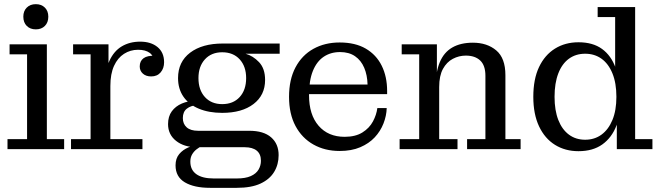

<svg xmlns="http://www.w3.org/2000/svg" viewBox="-20 -716 3170 922"><path d="M16 0V-48H110V-455H26V-503H205V-48H288V0ZM152 -575Q125 -575 108.5 -591.5Q92 -608 92 -636Q92 -663 108.5 -679.5Q125 -696 152 -696Q179 -696 195.5 -679.5Q212 -663 212 -636Q212 -608 195.5 -591.5Q179 -575 152 -575Z M321 0V-48H415V-455H331V-503H501V-331L510 -333V-48H664V0ZM483 -303Q484 -377 505.5 -424Q527 -471 565 -493.5Q603 -516 653 -516Q705 -516 736.5 -490Q768 -464 768 -417Q768 -388 751.5 -368.5Q735 -349 706 -349Q681 -349 666 -362.5Q651 -376 651 -397Q651 -423 669.5 -436.5Q688 -450 725 -448L720 -418Q719 -447 699 -462Q679 -477 643 -477Q606 -477 575.5 -457.5Q545 -438 527.5 -399.5Q510 -361 510 -303Z M989 186Q912 186 867.5 159.5Q823 133 823 78Q823 45 840.5 24Q858 3 885.5 -8.5Q913 -20 943 -22L948 -14Q937 -9 924 1Q911 11 902.5 25.5Q894 40 894 60Q894 100 923 120.5Q952 141 1006 141H1117Q1159 141 1184.5 129.5Q1210 118 1221.5 98.5Q1233 79 1233 56Q1233 24 1213 7.5Q1193 -9 1155 -9H925Q864 -9 825.5 -39.5Q787 -70 787 -120Q787 -157 805 -181.5Q823 -206 853.5 -219Q884 -232 921 -232L926 -211Q896 -209 877 -194Q858 -179 858 -149Q858 -121 876.5 -104.5Q895 -88 931 -88H1177Q1246 -88 1282 -56.5Q1318 -25 1318 29Q1318 74 1296.5 109.5Q1275 145 1231 165.5Q1187 186 1117 186ZM1047 -174Q983 -174 935 -194Q887 -214 861 -251.5Q835 -289 835 -341Q835 -419 893 -463Q951 -507 1050 -507L1159 -458Q1195 -448 1224 -417.5Q1253 -387 1253 -332Q1253 -259 1197.5 -216.5Q1142 -174 1047 -174ZM1047 -216Q1100 -216 1131 -250Q1162 -284 1162 -341Q1162 -397 1131 -431Q1100 -465 1047 -465Q995 -465 964 -431Q933 -397 933 -341Q933 -284 964 -250Q995 -216 1047 -216ZM1159 -458 1050 -507H1323V-458Z M1611 9Q1540 9 1485 -22Q1430 -53 1399 -111Q1368 -169 1368 -251Q1368 -334 1399 -392.5Q1430 -451 1485 -481.5Q1540 -512 1611 -512L1613 -466Q1568 -466 1534.5 -443.5Q1501 -421 1482.5 -375.5Q1464 -330 1464 -259Q1464 -165 1510 -112Q1556 -59 1635 -59Q1687 -59 1720.5 -80Q1754 -101 1771 -133Q1788 -165 1792 -197H1837Q1836 -160 1821.5 -123Q1807 -86 1779.5 -56.5Q1752 -27 1710 -9Q1668 9 1611 9ZM1419 -264V-310H1745L1839 -279V-264ZM1745 -310Q1744 -355 1729 -390.5Q1714 -426 1685 -446Q1656 -466 1613 -466L1611 -512Q1686 -512 1736.5 -482.5Q1787 -453 1813 -400.5Q1839 -348 1839 -279Z M2223 0V-48H2311V-352Q2311 -402 2286 -425.5Q2261 -449 2217 -449Q2184 -449 2154.5 -433.5Q2125 -418 2107 -385Q2089 -352 2089 -298H2072Q2072 -370 2092 -417.5Q2112 -465 2152 -488Q2192 -511 2251 -511Q2319 -511 2363 -474Q2407 -437 2407 -355V-48H2480V0ZM1899 0V-48H1993V-455H1909V-503H2078V-347L2089 -349V-48H2177V0Z M2758 10Q2694 10 2645 -20.5Q2596 -51 2568.5 -109.5Q2541 -168 2541 -251Q2541 -336 2568.5 -394Q2596 -452 2645 -482.5Q2694 -513 2758 -513Q2827 -513 2871 -481Q2915 -449 2936 -390.5Q2957 -332 2957 -252L2962 -250Q2963 -172 2940.5 -113.5Q2918 -55 2872.5 -22.5Q2827 10 2758 10ZM2790 -45Q2835 -45 2868.5 -69.5Q2902 -94 2921 -140Q2940 -186 2940 -251Q2940 -317 2921 -363.5Q2902 -410 2868.5 -434Q2835 -458 2790 -458Q2745 -458 2712 -434Q2679 -410 2661 -363.5Q2643 -317 2643 -251Q2643 -186 2661 -140Q2679 -94 2712 -69.5Q2745 -45 2790 -45ZM2942 0V-149L2951 -254L2934 -356V-634H2850V-682H3030V-48H3113V0Z"/></svg>

Font: Montagu Slab
Style: Regular
Weight: 400
Version: Version 1.000